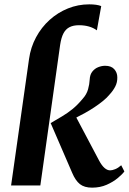

<svg xmlns="http://www.w3.org/2000/svg" viewBox="-20 -853 592 883"><path d="M31 0 113.5 -581.5Q121 -635.5 145.8 -681.5Q170.5 -727.5 208.2 -761.5Q246 -795.5 292.5 -814.2Q339 -833 390.5 -833Q407.5 -833 421.8 -831Q436 -829 445.5 -825L425.5 -713.5Q409 -725.5 388.5 -731.2Q368 -737 343 -737Q317.5 -737 300 -728.2Q282.5 -719.5 272 -699.8Q261.5 -680 256.5 -646L165.5 0ZM403.5 10Q368 10 347.5 -6.2Q327 -22.5 312 -58L213 -287Q240 -303 264.8 -317.5Q289.5 -332 313.2 -351.2Q337 -370.5 360.5 -399Q378.5 -419 385 -442.5Q391.5 -466 392.5 -487Q393.5 -510 404.8 -524Q416 -538 432 -544.2Q448 -550.5 463.5 -550.5Q491.5 -550.5 505.5 -534.8Q519.5 -519 519.5 -497.5Q520 -474 509.8 -454.5Q499.5 -435 484.5 -419Q472 -403.5 453.8 -388.8Q435.5 -374 414.5 -360Q393.5 -346 371.8 -334Q350 -322 331 -312.5L435.5 -115Q448 -91.5 460.8 -80.5Q473.5 -69.5 486.5 -69.5Q496 -69.5 509.8 -75Q523.5 -80.5 537.5 -93L552 -64.5Q542.5 -51.5 521.5 -34Q500.5 -16.5 470.5 -3.2Q440.5 10 403.5 10Z"/></svg>

Font: Merriweather 60pt
Style: Bold Italic
Weight: 700
Italic angle: -7.8°
Version: Version 2.101